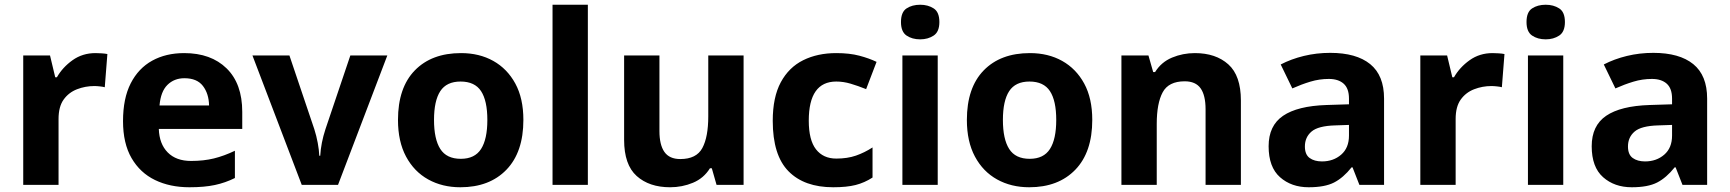

<svg xmlns="http://www.w3.org/2000/svg" viewBox="-20 -780 7297 810"><path d="M383 -556Q394 -556 409 -555Q424 -554 433 -552L422 -412Q415 -414 401.5 -415.5Q388 -417 378 -417Q340 -417 305 -403.5Q270 -390 248.5 -360Q227 -330 227 -278V0H78V-546H191L213 -454H220Q244 -496 286 -526Q328 -556 383 -556Z M757 -556Q870 -556 936 -491.5Q1002 -427 1002 -308V-236H650Q652 -173 687.5 -137Q723 -101 786 -101Q839 -101 882 -111.5Q925 -122 971 -144V-29Q931 -9 886.5 0.5Q842 10 779 10Q697 10 634 -20.5Q571 -51 535 -113Q499 -175 499 -269Q499 -365 531.5 -428.5Q564 -492 622 -524Q680 -556 757 -556ZM758 -450Q715 -450 686.5 -422Q658 -394 653 -335H862Q861 -385 836 -417.5Q811 -450 758 -450Z M1253 0 1045 -546H1201L1306 -235Q1315 -207 1320.5 -177Q1326 -147 1327 -123H1331Q1334 -177 1353 -235L1458 -546H1614L1406 0Z M2188 -274Q2188 -138 2116.5 -64Q2045 10 1922 10Q1846 10 1786.5 -23Q1727 -56 1693 -119.5Q1659 -183 1659 -274Q1659 -410 1730 -483Q1801 -556 1925 -556Q2002 -556 2061 -523Q2120 -490 2154 -427.5Q2188 -365 2188 -274ZM1811 -274Q1811 -193 1837.5 -151.5Q1864 -110 1924 -110Q1983 -110 2009.5 -151.5Q2036 -193 2036 -274Q2036 -355 2009.5 -395.5Q1983 -436 1923 -436Q1864 -436 1837.5 -395.5Q1811 -355 1811 -274Z M2460 0H2311V-760H2460Z M3117 -546V0H3003L2983 -70H2975Q2949 -28 2903.5 -9Q2858 10 2807 10Q2719 10 2666 -37.5Q2613 -85 2613 -190V-546H2762V-227Q2762 -169 2783 -139Q2804 -109 2850 -109Q2918 -109 2943 -155.5Q2968 -202 2968 -289V-546Z M3495 10Q3373 10 3306.5 -57.5Q3240 -125 3240 -270Q3240 -370 3274 -433Q3308 -496 3368.5 -526Q3429 -556 3508 -556Q3564 -556 3605.5 -545Q3647 -534 3678 -519L3634 -404Q3599 -418 3568.5 -427Q3538 -436 3508 -436Q3392 -436 3392 -271Q3392 -189 3422.5 -150Q3453 -111 3508 -111Q3555 -111 3591 -123.5Q3627 -136 3661 -158V-31Q3627 -9 3589.5 0.5Q3552 10 3495 10Z M3862 -760Q3895 -760 3919 -744.5Q3943 -729 3943 -687Q3943 -646 3919 -630Q3895 -614 3862 -614Q3828 -614 3804.5 -630Q3781 -646 3781 -687Q3781 -729 3804.5 -744.5Q3828 -760 3862 -760ZM3936 -546V0H3787V-546Z M4588 -274Q4588 -138 4516.5 -64Q4445 10 4322 10Q4246 10 4186.5 -23Q4127 -56 4093 -119.5Q4059 -183 4059 -274Q4059 -410 4130 -483Q4201 -556 4325 -556Q4402 -556 4461 -523Q4520 -490 4554 -427.5Q4588 -365 4588 -274ZM4211 -274Q4211 -193 4237.5 -151.5Q4264 -110 4324 -110Q4383 -110 4409.5 -151.5Q4436 -193 4436 -274Q4436 -355 4409.5 -395.5Q4383 -436 4323 -436Q4264 -436 4237.5 -395.5Q4211 -355 4211 -274Z M5021 -556Q5109 -556 5162 -508.5Q5215 -461 5215 -356V0H5066V-319Q5066 -378 5045 -407.5Q5024 -437 4978 -437Q4910 -437 4885 -390.5Q4860 -344 4860 -257V0H4711V-546H4825L4845 -476H4853Q4879 -518 4924.5 -537Q4970 -556 5021 -556Z M5592 -557Q5702 -557 5760.5 -509.5Q5819 -462 5819 -364V0H5715L5686 -74H5682Q5647 -30 5608 -10Q5569 10 5501 10Q5428 10 5380 -32.5Q5332 -75 5332 -163Q5332 -250 5393 -291.5Q5454 -333 5576 -337L5671 -340V-364Q5671 -407 5648.5 -427Q5626 -447 5586 -447Q5546 -447 5508 -435.5Q5470 -424 5432 -407L5383 -508Q5427 -531 5480.5 -544Q5534 -557 5592 -557ZM5613 -251Q5541 -249 5513 -225Q5485 -201 5485 -162Q5485 -128 5505 -113.5Q5525 -99 5557 -99Q5605 -99 5638 -127.5Q5671 -156 5671 -208V-253Z M6277 -556Q6288 -556 6303 -555Q6318 -554 6327 -552L6316 -412Q6309 -414 6295.5 -415.5Q6282 -417 6272 -417Q6234 -417 6199 -403.5Q6164 -390 6142.5 -360Q6121 -330 6121 -278V0H5972V-546H6085L6107 -454H6114Q6138 -496 6180 -526Q6222 -556 6277 -556Z M6501 -760Q6534 -760 6558 -744.5Q6582 -729 6582 -687Q6582 -646 6558 -630Q6534 -614 6501 -614Q6467 -614 6443.5 -630Q6420 -646 6420 -687Q6420 -729 6443.5 -744.5Q6467 -760 6501 -760ZM6575 -546V0H6426V-546Z M6955 -557Q7065 -557 7123.5 -509.5Q7182 -462 7182 -364V0H7078L7049 -74H7045Q7010 -30 6971 -10Q6932 10 6864 10Q6791 10 6743 -32.5Q6695 -75 6695 -163Q6695 -250 6756 -291.5Q6817 -333 6939 -337L7034 -340V-364Q7034 -407 7011.5 -427Q6989 -447 6949 -447Q6909 -447 6871 -435.5Q6833 -424 6795 -407L6746 -508Q6790 -531 6843.5 -544Q6897 -557 6955 -557ZM6976 -251Q6904 -249 6876 -225Q6848 -201 6848 -162Q6848 -128 6868 -113.5Q6888 -99 6920 -99Q6968 -99 7001 -127.5Q7034 -156 7034 -208V-253Z"/></svg>

Font: Noto Sans Vithkuqi
Style: Bold
Weight: 700
Version: Version 1.001; ttfautohint (v1.8.4.7-5d5b)